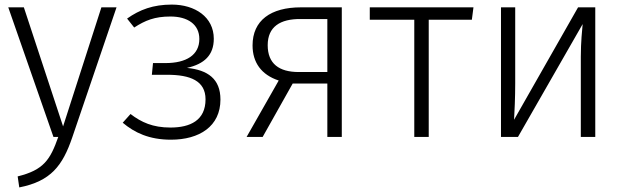

<svg xmlns="http://www.w3.org/2000/svg" viewBox="-20 -597 2728 837"><path d="M488 -565H422L255 -46L84 -565H16L213 0H234C199 99 171 144 57 172L64 220C202 193 253 125 295 2Z M729 -577C648 -577 589 -555 534 -516L565 -477C613 -508 654 -525 723 -525C798 -525 849 -491 849 -427C849 -357 792 -322 701 -322H647L642 -271H709C809 -271 876 -245 876 -164C876 -72 809 -41 723 -41C646 -41 596 -64 549 -100L515 -62C566 -19 630 12 725 12C849 12 941 -46 941 -163C941 -253 886 -292 795 -301C871 -318 912 -357 912 -428C912 -523 830 -577 729 -577Z M1292 -565C1160 -565 1081 -508 1081 -399C1081 -325 1119 -271 1195 -246L1055 0H1125L1256 -233H1407V0H1470V-565ZM1282 -283C1197 -283 1147 -319 1147 -400C1147 -480 1201 -515 1291 -514H1407V-283Z M2044 -565H1592V-511H1786V0H1849V-511H2037Z M2575 -565H2500L2221 -75C2223 -109 2226 -172 2226 -233V-565H2164V0H2238L2520 -492C2518 -468 2512 -415 2512 -350V0H2575Z"/></svg>

Font: Glow Sans SC Normal
Style: Regular
Weight: 400
Designer: Ryoko NISHIZUKA (kana, bopomofo & ideographs); Paul D. Hunt (Latin, Greek & Cyrillic); Sandoll Communications, Soo-young
Version: Version 0.93